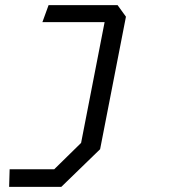

<svg xmlns="http://www.w3.org/2000/svg" viewBox="-20 -527 660 747"><path d="M15.5 200H218.5L369.5 53.5L470 -462L437.5 -507H169L145 -441H387L295.5 29L191 131.5H17.5Z"/></svg>

Font: Monaspace Krypton Light
Style: Italic
Weight: 300
Italic angle: -11°
Designer: Riley Cran & the Lettermatic Team
Foundry: Lettermatic
Version: Version 1.101 (Monaspace Krypton)